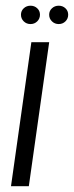

<svg xmlns="http://www.w3.org/2000/svg" viewBox="-20 -640 254 660"><path d="M17.8 0 87.8 -495H149.1L79.1 0ZM84.9 -557.3Q71.1 -557.3 61.6 -566.6Q52.1 -576 52.1 -589.3Q52.1 -602.7 61.6 -611.5Q71.1 -620.4 84.9 -620.4Q98.6 -620.4 108 -611.5Q117.4 -602.7 117.4 -589.3Q117.4 -576 108 -566.6Q98.6 -557.3 84.9 -557.3ZM181.8 -557.3Q168.1 -557.3 158.6 -566.6Q149 -576 149 -589.3Q149 -602.7 158.6 -611.5Q168.1 -620.4 181.8 -620.4Q195.6 -620.4 205 -611.5Q214.4 -602.7 214.4 -589.3Q214.4 -576 205 -566.6Q195.6 -557.3 181.8 -557.3Z"/></svg>

Font: Alumni Sans Thin
Style: Italic
Weight: 100
Italic angle: -8°
Designer: Robert E. Leuschke
Foundry: Robert E. Leuschke
Version: Version 1.016